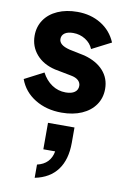

<svg xmlns="http://www.w3.org/2000/svg" viewBox="-102 -617 699 1071"><g transform="rotate(10 247.5 -81.5)"><path d="M17 -137 125 -193Q147 -151 182 -127.5Q217 -104 260 -104Q293 -104 311 -117Q329 -130 329 -153Q329 -171 315 -184Q301 -197 273 -202L180 -220Q112 -236 73.5 -280.5Q35 -325 35 -386Q35 -437 61.5 -476Q88 -515 136.5 -536.5Q185 -558 248 -558Q324 -558 382 -522.5Q440 -487 467 -423L358 -367Q345 -399 314 -418.5Q283 -438 245 -438Q214 -438 197 -426Q180 -414 180 -393Q180 -376 194.5 -363.5Q209 -351 241 -343L328 -325Q398 -306 436 -263.5Q474 -221 474 -161Q474 -110 447 -71Q420 -32 371 -10.5Q322 11 257 11Q171 11 106.5 -28.5Q42 -68 17 -137ZM260 230H193V80H343V167Q343 262 300 320Q257 378 173 395V320Q247 303 260 230Z"/></g></svg>

Font: BLUETTI 2.0
Style: Bold
Weight: 700
Designer: Stijn de Vries
Foundry: tokotype
Version: Version 2.005;October 31, 2023;FontCreator 14.0.0.2814 64-bi